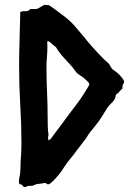

<svg xmlns="http://www.w3.org/2000/svg" viewBox="-20 -765 543 809"><path d="M63.5 11.7Q59.6 7.8 59.6 1Q59.6 -3.9 60.1 -7.3Q60.5 -10.7 61.5 -15.6Q66.4 -38.1 66.4 -61Q66.4 -84 68.4 -106.4Q69.3 -120.1 69.8 -133.8Q70.3 -147.5 70.3 -161.1Q70.3 -242.2 65.4 -322.8Q60.5 -403.3 60.5 -485.4Q60.5 -542 62.5 -599.1Q64.5 -656.2 65.4 -713.9Q74.2 -718.8 86.9 -717.8Q99.6 -716.8 107.4 -726.6Q112.3 -727.5 117.2 -727.1Q122.1 -726.6 127 -726.6Q137.7 -726.6 147.5 -733.4Q157.2 -740.2 168.9 -745.1Q174.8 -743.2 177.2 -743.7Q179.7 -744.1 182.6 -744.1Q185.5 -744.1 195.3 -737.3Q205.1 -730.5 216.8 -721.7Q228.5 -712.9 238.8 -705.1Q249 -697.3 252 -695.3Q276.4 -676.8 295.4 -654.8Q314.5 -632.8 333 -610.4Q350.6 -587.9 371.1 -564.9Q391.6 -542 411.1 -522.5Q418 -514.6 425.3 -508.8Q432.6 -502.9 439.5 -495.1Q442.4 -491.2 444.8 -486.8Q447.3 -482.4 450.2 -477.5Q456.1 -470.7 463.9 -465.8Q471.7 -460.9 478.5 -454.1Q483.4 -450.2 493.2 -438.5Q502.9 -426.8 502.9 -420.9Q502.9 -417 501 -414.1Q499 -411.1 497.1 -407.2Q496.1 -404.3 496.1 -398.4Q496.1 -392.6 495.1 -390.6Q485.4 -382.8 484.4 -380.9Q483.4 -378.9 481.4 -377Q478.5 -373 474.1 -370.6Q469.7 -368.2 467.8 -363.3Q465.8 -360.4 466.3 -357.4Q466.8 -354.5 464.8 -350.6Q460 -339.8 449.2 -330.1Q438.5 -320.3 430.7 -308.6Q419.9 -291 409.2 -273.4Q398.4 -255.9 384.8 -239.3Q378.9 -231.4 372.6 -224.1Q366.2 -216.8 360.4 -209Q355.5 -203.1 351.6 -196.8Q347.7 -190.4 342.8 -182.6Q332 -168.9 322.3 -155.8Q312.5 -142.6 301.8 -128.9Q290 -112.3 276.4 -96.2Q262.7 -80.1 252 -63.5Q241.2 -45.9 229.5 -31.2Q217.8 -16.6 204.1 -2.9Q200.2 0 194.3 5.9Q188.5 11.7 182.6 11.7Q178.7 11.7 176.3 8.8Q173.8 5.9 168.9 5.9Q168 5.9 163.1 6.8Q158.2 7.8 151.4 8.8L133.8 10.7Q118.2 18.6 111.3 18.1Q104.5 17.6 97.7 18.6Q93.8 19.5 91.3 21.5Q88.9 23.4 85.9 23.4Q79.1 23.4 75.2 17.1Q71.3 10.7 63.5 11.7ZM356.4 -410.2Q356.4 -415 347.2 -423.8Q337.9 -432.6 333 -436.5Q326.2 -442.4 316.9 -447.8Q307.6 -453.1 301.8 -460Q296.9 -465.8 292.5 -472.2Q288.1 -478.5 283.2 -484.4Q265.6 -503.9 247.6 -523.4Q229.5 -543 215.8 -566.4Q207 -572.3 199.2 -580.1Q191.4 -587.9 180.7 -592.8Q178.7 -586.9 179.2 -580.6Q179.7 -574.2 179.7 -568.4Q179.7 -545.9 177.7 -524.4Q175.8 -502.9 175.8 -481.4Q175.8 -428.7 178.2 -377.4Q180.7 -326.2 180.7 -274.4Q180.7 -254.9 181.2 -235.4Q181.6 -215.8 184.6 -196.3Q182.6 -190.4 182.6 -185.5Q182.6 -180.7 184.6 -172.9Q192.4 -177.7 197.8 -185.1Q203.1 -192.4 208 -199.2Q224.6 -220.7 240.7 -242.7Q256.8 -264.6 273.4 -287.1Q284.2 -301.8 295.4 -315.9Q306.6 -330.1 317.4 -345.7Q320.3 -349.6 326.7 -359.4Q333 -369.1 339.4 -379.4Q345.7 -389.6 351.1 -398.4Q356.4 -407.2 356.4 -410.2Z"/></svg>

Font: Caesar Dressing
Style: Regular
Weight: 400
Designer: Dathan Boardman
Foundry: Open Window
Version: Version 1.000